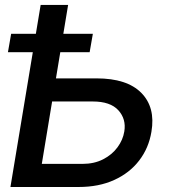

<svg xmlns="http://www.w3.org/2000/svg" viewBox="-20 -747 687 767"><path d="M203.5 -433.9H365.8Q487.2 -433.9 544.4 -376.1Q601.6 -318.2 584.9 -220.5Q574.2 -155.5 536 -105.8Q497.9 -56.1 436.4 -28.1Q375 0 294 0H21.7L142.4 -727.3H252.1ZM188.2 -341.6 147 -92.3H309.3Q356.2 -92.3 391.9 -110.6Q427.6 -128.9 449.4 -158.6Q471.2 -188.2 476.6 -221.9Q484.7 -271.3 452.8 -306.5Q420.8 -341.6 350.5 -341.6ZM11.7 -538.4 24.5 -611.9H350.9L338.1 -538.4Z"/></svg>

Font: Inter UI Medium
Style: Italic
Weight: 500
Italic angle: 9.39999°
Designer: Rasmus Andersson
Foundry: rsms
Version: 3.2;8d6f07862